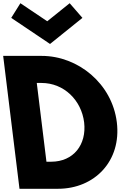

<svg xmlns="http://www.w3.org/2000/svg" viewBox="-61 -1172 819 1192"><path d="M65.6 -1152 8.7 -1061 249.6 -899 450.7 -1061 371.6 -1152 232.3 -1040ZM-41.3 -825 60 0H299C526 0 693.9 -172 664.3 -413C634.8 -653 423.7 -825 197.7 -825ZM227.4 -168 167.3 -657H196.3C336.3 -657 444.5 -550 461.4 -412C477.4 -274 395.4 -168 256.4 -168Z"/></svg>

Font: Hussar
Style: BdOpOblOne
Weight: 700
Foundry: Cannot Into Space Fonts
Version: Version 2.00